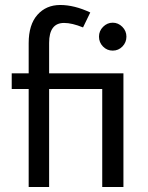

<svg xmlns="http://www.w3.org/2000/svg" viewBox="-20 -750 595 770"><path d="M95 -456V-577Q95 -651 130 -690.5Q165 -730 221.5 -730Q278 -730 342 -700L313 -640Q269 -658 237 -658Q177 -658 177 -578V-456H475V0H390V-393H177V0H95V-393H27V-456ZM471 -563.5Q455 -547 432 -547Q409 -547 393 -563.5Q377 -580 377 -603Q377 -626 393.5 -642.5Q410 -659 432 -659Q454 -659 470.5 -642.5Q487 -626 487 -603Q487 -580 471 -563.5Z"/></svg>

Font: Average Sans
Style: Regular
Weight: 400
Designer: Eduardo Rodriguez Tunni
Foundry: Eduardo Rodriguez Tunni
Version: Version 1.002